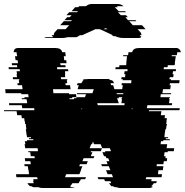

<svg xmlns="http://www.w3.org/2000/svg" viewBox="-50 -940 926 960"><path d="M687 -414 684 -399H849L847 -389H695L694 -384H757L754 -364H775L773 -349H785L782 -334H783L781 -319H785V-314H783L780 -294H777L774 -274L772 -254H791L790 -249H779V-244H799V-239H767L766 -234H755L753 -219H786L783 -199H821L819 -184H789L788 -179H773L770 -159H778L777 -149H786L784 -134H769L767 -119H734L733 -109H767L764 -89H742L740 -69H760L758 -54H681L679 -44H708L707 -38V-34H734Q733 -32 732.5 -29Q732 -26 730 -24H719Q714 -15 706 -9H715Q709 -5 706 -4H714Q706 0 694 0H551Q545 0 540.5 -1.5Q536 -3 532 -4H524Q521 -5 519 -6.5Q517 -8 515 -9H507Q503 -13 500 -17Q497 -21 495 -24H506Q505 -25 505 -27L502 -34H475L471 -44H442L438 -54H515L509 -69H488L480 -89H502L494 -109H460L456 -119H488L482 -134H497L491 -149H482L478 -159H470L462 -179H477L475 -184H505L499 -199H461L453 -219H420L415 -232L410 -219H406L398 -199H460L454 -184H405L403 -179H412L404 -159H422L418 -149H368L362 -134H389L383 -119H350L346 -109H362L354 -89H355L347 -69H281L275 -54H380L376 -44H354L350 -34H348L345 -27L343 -24H312Q310 -21 307.5 -17Q305 -13 300 -9H306Q303 -6 298 -4H325Q321 -3 316 -1.5Q311 0 305 0H162Q150 0 142 -4H116Q113 -5 107 -9H100Q91 -16 87 -24H119Q118 -26 117 -29Q116 -32 115 -34H118L117 -38L116 -44H138L136 -54H32L30 -69H95L93 -89H92L89 -109H73L72 -119H104L102 -134H76L74 -149H124L122 -159H104L101 -179H92L91 -184H140L138 -199H76L73 -219H77L74 -234H85V-239H117L116 -244H95L94 -249H105V-254H85L84 -264H83L82 -274L79 -294H82L79 -314H81L80 -319H76L74 -334H73L71 -349H59L57 -364H36L33 -384H-30V-389H122L121 -399H61L59 -414H-4L-5 -424H86L83 -444H59V-449H73L72 -454H93L91 -469H57L56 -474H-22L-24 -494H63L60 -514H38L37 -524H46L44 -539H47L46 -544H15L14 -554H35L33 -569H35L33 -584H50L48 -594H-6L-7 -604H36L35 -614H10L9 -624H40L38 -639H28L25 -659H36L35 -664L33 -675V-679H18Q20 -700 40 -700H226Q257 -700 261 -679H276Q277 -677 277 -673L278 -664L279 -659H269L271 -639H281L283 -624H251L253 -614H277L278 -604H235L236 -594H290L292 -584H275L276 -569H275L276 -554H254L256 -544H286L287 -539H284L286 -524H277L278 -514H300L303 -494H215L217 -474H295L296 -469H330L332 -454H311V-449H297L298 -444H319L321 -449H331L333 -454H375L380 -469H334L335 -474H412L419 -494H338L344 -514H335V-516L338 -524H357Q359 -528 361.5 -532Q364 -536 368 -539H362Q367 -543 373 -544H382Q385 -545 391 -545H493Q499 -545 501 -544H492Q496 -543 498.5 -542Q501 -541 503 -539H509Q514 -536 516.5 -532Q519 -528 520 -524H502Q505 -520 505 -516L506 -514H516L522 -494H561L564 -514H558L559 -524H606L607 -539H563L564 -544H556L558 -554H575L577 -569H571L573 -584H587L588 -594H527L528 -604H546L547 -614H581L582 -624H581L583 -639L585 -659H565L566 -664H590L592 -673V-679H611Q615 -700 646 -700H832Q840 -700 846.5 -694Q853 -688 854 -679H836V-675L834 -664H809L808 -659H829L826 -639L824 -624H825L823 -614H789L788 -604H770L768 -594H830L829 -584H815L813 -569H818L816 -554H799L797 -544H805L804 -539H848L846 -524H800L798 -514H804L801 -494H765L762 -474H806L805 -469H754L752 -454H799V-449H796L795 -444H798L795 -424H811L809 -414ZM567 -474H533L534 -469H566ZM543 -454 545 -449H535L537 -444L544 -424H436L439 -414H572L573 -424H557L560 -444H557L558 -449H560L561 -454ZM361 -399H358L359 -391ZM611 -392 612 -399H608ZM638 -794 652 -779Q657 -774 657 -766V-764H650Q650 -761 649 -759H657Q655 -755 654 -754H656Q652 -750 644 -750H573Q565 -750 557 -750.5Q549 -751 540 -754H539L531 -757L527 -759H519L508 -764H514L482 -779L449 -794H427L361 -764H351L340 -759H343L339 -757L332 -754H287Q278 -751 270 -750.5Q262 -750 254 -750H183Q175 -750 171 -754H216Q215 -755 213 -759H210Q210 -761 209.5 -762Q209 -763 209 -764H219V-766Q219 -774 224 -779L238 -794H278L296 -814H251L269 -834H305L310 -839H272L286 -854H299L308 -864H282L296 -879H335L340 -884H308L323 -901L326 -904H341L346 -909H380Q392 -920 409 -920H539Q554 -920 568 -909H534Q537 -907 539 -904H524L527 -901L543 -884H575L580 -879H540L554 -864H580L589 -854H577L590 -839H628L632 -834H596L614 -814H660L678 -794ZM467 -794H489L478 -799Z"/></svg>

Font: Rubik Glitch
Style: Regular
Weight: 400
Designer: Hubert and Fischer, NaN
Foundry: Hubert and Fischer, NaN
Version: Version 2.200